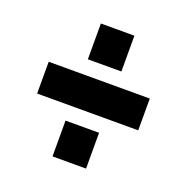

<svg xmlns="http://www.w3.org/2000/svg" viewBox="-101 -664 702 721"><g transform="rotate(20 249.5 -303.5)"><path d="M183 -426V-569H317V-426ZM183 -38V-181H317V-38ZM48 -240V-367H452V-240Z"/></g></svg>

Font: Oxford Sans
Style: Regular
Weight: 800
Designer: Matt McInerney, Pablo Impallari, Rodrigo Fuenzalida
Foundry: Matt McInerney, Pablo Impallari, Rodrigo Fuenzalida
Version: Version 3.000g; ttfautohint (v1.5) -l 8 -r 28 -G 28 -x 14 -D